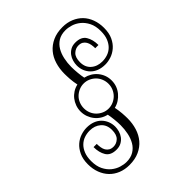

<svg xmlns="http://www.w3.org/2000/svg" viewBox="-269 -1033 1344 1344"><g transform="rotate(-45 403.0 -360.5)"><path d="M250 -359.9Q250 -387.2 259 -412.1Q268.1 -437 283.4 -456.5Q298.8 -476.1 320.3 -490Q341.8 -503.9 368.2 -509.8Q365.2 -524.9 362.5 -541.5Q359.9 -558.1 358.9 -574Q357.9 -589.8 357.4 -604Q356.9 -618.2 356.9 -627Q356.9 -676.8 370.4 -720.9Q383.8 -765.1 411.4 -797.6Q439 -830.1 480.5 -849.1Q522 -868.2 578.1 -868.2Q624 -868.2 661.6 -852.5Q699.2 -836.9 725.6 -809.6Q752 -782.2 766.4 -743.2Q780.8 -704.1 780.8 -658.2Q780.8 -606.9 763.9 -571Q747.1 -535.2 720.9 -512.7Q694.8 -490.2 664.3 -480.2Q633.8 -470.2 606 -470.2Q570.8 -470.2 543.5 -480.7Q516.1 -491.2 497.6 -510Q479 -528.8 469 -553.5Q459 -578.1 459 -606.9Q459 -627 465.1 -648.4Q471.2 -669.9 484.1 -687.5Q497.1 -705.1 517.1 -716.6Q537.1 -728 565.9 -728Q623 -728 645.5 -691.4Q668 -654.8 668 -601.1H636.2Q636.2 -620.1 633.1 -637.5Q629.9 -654.8 621.8 -668.5Q613.8 -682.1 600.3 -690.2Q586.9 -698.2 565.9 -698.2Q537.1 -698.2 514.2 -676.5Q491.2 -654.8 491.2 -606.9Q491.2 -557.1 523.7 -528.6Q556.2 -500 606 -500Q632.8 -500 658.4 -508.5Q684.1 -517.1 704.1 -536.1Q724.1 -555.2 736.6 -585.2Q749 -615.2 749 -658.2Q749 -709 731.4 -743.4Q713.9 -777.8 688 -798.8Q662.1 -819.8 632.6 -828.9Q603 -837.9 578.1 -837.9Q534.2 -837.9 505.1 -819.8Q476.1 -801.8 458.5 -772Q440.9 -742.2 432.9 -704.1Q424.8 -666 424.8 -627Q424.8 -599.1 428 -566.2Q431.2 -533.2 436 -509.8Q461.9 -503.9 484.4 -490.5Q506.8 -477.1 523.4 -457Q540 -437 549.1 -412.6Q558.1 -388.2 558.1 -359.9Q558.1 -332 549.1 -307.6Q540 -283.2 523.4 -263.2Q506.8 -243.2 484.9 -229Q462.9 -214.8 438 -209Q440.9 -193.8 443.4 -177.5Q445.8 -161.1 447 -145.5Q448.2 -129.9 448.7 -116.5Q449.2 -103 449.2 -94.2Q449.2 -43.9 435.5 0Q421.9 43.9 394.5 76.4Q367.2 108.9 325.7 127.9Q284.2 147 228 147Q182.1 147 144.5 131.6Q106.9 116.2 80.6 88.6Q54.2 61 39.6 22.5Q24.9 -16.1 24.9 -63Q24.9 -113.8 42 -149.9Q59.1 -186 85 -208.5Q110.8 -231 141.4 -241Q171.9 -251 200.2 -251Q234.9 -251 262.5 -240.5Q290 -230 308.6 -210.9Q327.1 -191.9 337.2 -167Q347.2 -142.1 347.2 -113.8Q347.2 -94.2 341.1 -72.5Q335 -50.8 322 -33.4Q309.1 -16.1 288.6 -4.6Q268.1 6.8 240.2 6.8Q183.1 6.8 160.6 -29.5Q138.2 -65.9 138.2 -120.1H169.9Q169.9 -101.1 172.9 -83.5Q175.8 -65.9 183.8 -52.5Q191.9 -39.1 205.6 -31Q219.2 -22.9 240.2 -22.9Q269 -22.9 292 -44.4Q314.9 -65.9 314.9 -113.8Q314.9 -164.1 282.5 -192.6Q250 -221.2 200.2 -221.2Q172.9 -221.2 147.5 -212.6Q122.1 -204.1 102.1 -185.1Q82 -166 69.6 -136Q57.1 -106 57.1 -63Q57.1 -12.2 74.5 22.5Q91.8 57.1 117.9 78.1Q144 99.1 173.6 108.2Q203.1 117.2 228 117.2Q271 117.2 300.5 99.1Q330.1 81.1 347.7 51Q365.2 21 373 -17.1Q380.9 -55.2 380.9 -94.2Q380.9 -121.1 377.4 -154.1Q374 -187 369.1 -210Q342.8 -215.8 321.3 -229.5Q299.8 -243.2 283.9 -263.2Q268.1 -283.2 259 -308.1Q250 -333 250 -359.9ZM282.2 -359.9Q282.2 -334 291.5 -311.5Q300.8 -289.1 317.4 -272.5Q334 -255.9 356.4 -245.8Q378.9 -235.8 403.8 -235.8Q429.2 -235.8 451.7 -245.8Q474.1 -255.9 490.5 -272.5Q506.8 -289.1 516.4 -311.5Q525.9 -334 525.9 -359.9Q525.9 -384.8 516.4 -408Q506.8 -431.2 490.5 -447.5Q474.1 -463.9 451.7 -473.9Q429.2 -483.9 403.8 -483.9Q378.9 -483.9 356.4 -473.9Q334 -463.9 317.4 -447.5Q300.8 -431.2 291.5 -408Q282.2 -384.8 282.2 -359.9Z"/></g></svg>

Font: Sevillana
Style: Regular
Weight: 400
Designer: Olga Umpeleva
Foundry: Brownfox
Version: Version 1.001